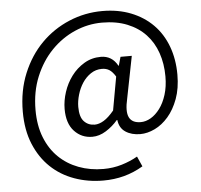

<svg xmlns="http://www.w3.org/2000/svg" viewBox="-59 -783 1064 1017"><g transform="rotate(-5 473.0 -274.5)"><path d="M450 173Q368 173 296 147Q224 121 171 70.5Q118 20 87 -54.5Q56 -129 56 -227Q56 -339 94 -430.5Q132 -522 196 -586.5Q260 -651 344.5 -686.5Q429 -722 522 -722Q606 -722 674 -695Q742 -668 790 -619.5Q838 -571 863.5 -502.5Q889 -434 889 -352Q889 -279 868.5 -223.5Q848 -168 815.5 -130.5Q783 -93 743.5 -74Q704 -55 666 -55Q620 -55 588 -76Q556 -97 551 -140H548Q521 -108 485 -85.5Q449 -63 412 -63Q355 -63 316.5 -104Q278 -145 278 -222Q278 -266 293 -312Q308 -358 336 -395.5Q364 -433 404 -457Q444 -481 493 -481Q552 -481 582 -426H584L597 -472H657L613 -249Q597 -181 612.5 -149.5Q628 -118 674 -118Q701 -118 727.5 -133.5Q754 -149 776 -178.5Q798 -208 811.5 -251Q825 -294 825 -348Q825 -416 805 -473.5Q785 -531 746 -572.5Q707 -614 649 -637.5Q591 -661 515 -661Q440 -661 370 -630.5Q300 -600 245 -543.5Q190 -487 157 -407.5Q124 -328 124 -230Q124 -148 149 -84.5Q174 -21 218.5 22.5Q263 66 324 89Q385 112 456 112Q507 112 553.5 98Q600 84 638 62L662 116Q613 145 560.5 159Q508 173 450 173ZM430 -126Q453 -126 478.5 -141.5Q504 -157 533 -192L565 -370Q549 -396 532.5 -406.5Q516 -417 493 -417Q460 -417 433.5 -399Q407 -381 389 -353.5Q371 -326 361 -292Q351 -258 351 -227Q351 -173 373.5 -149.5Q396 -126 430 -126Z"/></g></svg>

Font: SpoqaHanSansJP-Regular
Style: Regular
Weight: 400
Designer: [Source Han Sans]
Ryoko NISHIZUKA  (kana & ideographs); Paul D. Hunt (Latin, Greek & Cyrillic); Wenlong ZHANG  (bopomofo
Foundry: Spoqa (http://bi.spoqa.com)
Version: Version 1.002.20150607